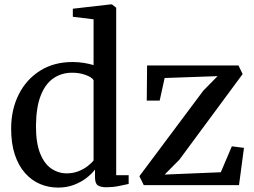

<svg xmlns="http://www.w3.org/2000/svg" viewBox="-20 -839 1151 870"><path d="M243 11Q200 11 161.5 -5.2Q123 -21.5 93.5 -54.8Q64 -88 47.2 -138.2Q30.5 -188.5 30.5 -256.5Q30.5 -342 64.5 -410.2Q98.5 -478.5 161 -518.2Q223.5 -558 309 -558Q336.5 -558 361.2 -553.8Q386 -549.5 404 -544V-751.5L310 -763V-799.5L480 -819H487.5L506.5 -804V-45H563V-5.5Q544 -1 517 4.2Q490 9.5 462 9.5Q437 9.5 423.8 1.2Q410.5 -7 410.5 -36V-70.5Q395.5 -51 371.2 -32.2Q347 -13.5 314.5 -1.2Q282 11 243 11ZM282.5 -53.5Q311 -53.5 334.8 -62.8Q358.5 -72 376.5 -85.8Q394.5 -99.5 404 -112V-476Q396 -489 368.5 -499.2Q341 -509.5 307 -509.5Q259.5 -509.5 222.8 -484.8Q186 -460 165 -407.2Q144 -354.5 143 -271Q142.5 -193.5 161.2 -145.5Q180 -97.5 212 -75.5Q244 -53.5 282.5 -53.5ZM966 -494 726 -485.5 703.5 -383H645L646.5 -542.5H1060.5L1079.5 -503.5L792.5 -115L726 -48L980.5 -58.5L1030.5 -176L1085.5 -169L1063 0H631.5L611.5 -40.5L901.5 -428.5Z"/></svg>

Font: Merriweather 48pt
Style: Regular
Weight: 400
Version: Version 2.100